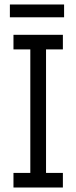

<svg xmlns="http://www.w3.org/2000/svg" viewBox="-20 -835 340 855"><path d="M115 -660H185V-20H115ZM40 -65H260V0H40ZM40 -680H260V-615H40ZM24 -815H265.4V-758H24Z"/></svg>

Font: Teachers[wght]
Style: Regular
Weight: 400
Designer: Alfredo Marco Pradil & Chank Diesel
Version: Version 1.000;Glyphs 3.1.2 (3151)